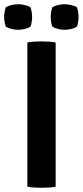

<svg xmlns="http://www.w3.org/2000/svg" viewBox="-44 -884 392 909"><path d="M85.5 -683Q100.5 -686 119.8 -687Q139 -688 152 -688Q166.5 -688 184.8 -687Q203 -686 219.5 -683V0Q203 3 184.8 4Q166.5 5 152 5Q139 5 119.8 4Q100.5 3 85.5 0ZM262 -743Q247 -743 231.2 -746.8Q215.5 -750.5 204 -757.5Q199.5 -768.5 197.8 -781.5Q196 -794.5 196 -803.5Q196 -813 197.8 -825.8Q199.5 -838.5 204 -850Q215.5 -856.5 231.2 -860.2Q247 -864 262 -864Q277 -864 292.8 -860.2Q308.5 -856.5 320 -850Q324.5 -838.5 326.2 -825.8Q328 -813 328 -803.5Q328 -794.5 326.2 -781.5Q324.5 -768.5 320 -757.5Q308.5 -750.5 292.8 -746.8Q277 -743 262 -743ZM42 -743Q27 -743 11 -746.8Q-5 -750.5 -16.5 -757.5Q-20.5 -768.5 -22.5 -781.5Q-24.5 -794.5 -24.5 -803.5Q-24.5 -813 -22.5 -825.8Q-20.5 -838.5 -16.5 -850Q-5 -856.5 11 -860.2Q27 -864 42 -864Q57 -864 72.8 -860.2Q88.5 -856.5 100 -850Q104.5 -838.5 106.2 -825.8Q108 -813 108 -803.5Q108 -794.5 106.2 -781.5Q104.5 -768.5 100 -757.5Q88.5 -750.5 72.8 -746.8Q57 -743 42 -743Z"/></svg>

Font: Signika SemiBold
Style: Regular
Weight: 600
Designer: Anna Giedry
Foundry: Anna Giedry
Version: Version 2.001